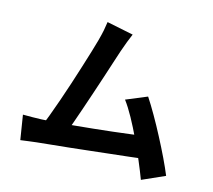

<svg xmlns="http://www.w3.org/2000/svg" viewBox="-115 -927 1230 1110"><g transform="rotate(15 500.0 -371.5)"><path d="M554.7 -754.2Q545.1 -731.6 534.3 -704.1Q523.5 -676.6 512.1 -642.7Q502.8 -615 488.8 -571.5Q474.8 -527.9 457.9 -476.3Q440.9 -424.6 422.7 -370.3Q404.4 -316 387.1 -264.9Q369.8 -213.8 354.9 -172.2Q340 -130.6 329 -104.9L181.1 -100Q194.6 -132.2 211.7 -178.3Q228.9 -224.4 247.8 -278.7Q266.7 -333.1 285.3 -389.8Q303.8 -446.6 320.5 -499.9Q337.2 -553.2 350.8 -597.9Q364.4 -642.7 372.2 -671.3Q382.5 -709.6 387.6 -735.5Q392.6 -761.4 396 -786.6ZM733.9 -431.3Q760.7 -390.7 791.6 -336.9Q822.6 -283.1 853.1 -224.7Q883.7 -166.3 909.8 -112Q935.9 -57.6 953 -15.4L818 44.8Q801.1 -0.5 776.5 -58.6Q751.9 -116.7 723.5 -177Q695.2 -237.3 665.8 -290.6Q636.4 -343.9 609.4 -379.7ZM171.6 -144.3Q206.2 -145.7 254.5 -149.5Q302.8 -153.2 359 -158.5Q415.2 -163.8 473.7 -169.8Q532.3 -175.7 588.8 -182.3Q645.2 -188.9 693.9 -195.1Q742.6 -201.2 777.1 -205.9L806.9 -77.5Q770.2 -72.8 718.6 -67Q667 -61.3 608 -54.7Q549 -48.1 487.9 -41.3Q426.7 -34.4 368.9 -28.2Q311 -22 262 -17.3Q212.9 -12.6 179 -8.8Q160 -7 134.6 -3.3Q109.1 0.3 85.2 3.3L61.8 -143.1Q87.3 -142.9 117.6 -143.1Q147.9 -143.3 171.6 -144.3Z"/></g></svg>

Font: Noto Sans TC
Style: Regular
Weight: 100
Designer: Ryoko NISHIZUKA 西塚涼子 (kana, bopomofo & ideographs); Paul D. Hunt (Latin, Greek & Cyrillic); Sandoll Communications 산돌커뮤니
Foundry: Adobe
Version: Version 2.004;hotconv 1.0.118;makeotfexe 2.5.65603